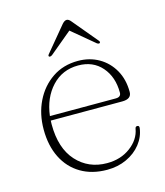

<svg xmlns="http://www.w3.org/2000/svg" viewBox="-102 -729 702 817"><g transform="rotate(-15 249.5 -320.5)"><path d="M447.5 -285.5Q447.5 -254.5 406.5 -254.5H91.5Q91 -246 91 -237.5Q91 -132.5 143.2 -75Q195.5 -17.5 277 -17.5Q337.5 -17.5 380.2 -49.5Q423 -81.5 431 -127Q432.5 -137 440.5 -137Q450 -137 449 -126.5Q444 -88 419.5 -57Q395 -26 356.2 -8Q317.5 10 270 10Q203.5 10 154.5 -19Q105.5 -48 79 -101Q52.5 -154 52.5 -225.5Q52.5 -293.5 79.5 -348.8Q106.5 -404 155 -437Q203.5 -470 268.5 -470Q319.5 -470 360 -446.8Q400.5 -423.5 424 -382Q447.5 -340.5 447.5 -285.5ZM264.5 -451Q194.5 -451 148.5 -401.8Q102.5 -352.5 93 -274H383Q406.5 -274 406.5 -293.5Q406.5 -362.5 368 -406.8Q329.5 -451 264.5 -451ZM168 -521.5Q160.5 -517 156 -519Q150.5 -522.5 157 -530L247.5 -639Q258 -651 267.5 -651Q276.5 -651 286 -639L377 -530Q383 -523 378 -519Q373.5 -516.5 366 -521.5L267 -604Z"/></g></svg>

Font: Fraunces 9pt S000 Thin
Style: Regular
Weight: 100
Version: Version 1.000; ttfautohint (v1.8.3)